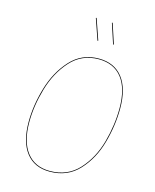

<svg xmlns="http://www.w3.org/2000/svg" viewBox="-133 -1001 888 1100"><g transform="rotate(15 311.0 -451.5)"><path d="M566 -445Q566 -345 537 -240.5Q508 -136 441 -63.5Q374 9 268 9Q177 9 128 -54.5Q79 -118 79 -236Q79 -334 110 -439Q141 -544 207.5 -617Q274 -690 375 -690Q467 -690 516.5 -626.5Q566 -563 566 -445ZM83 -235Q83 -120 131 -57.5Q179 5 268 5Q373 5 439 -67Q505 -139 533.5 -242.5Q562 -346 562 -445Q562 -562 513.5 -624Q465 -686 375 -686Q275 -686 209.5 -613.5Q144 -541 113.5 -436.5Q83 -332 83 -235ZM344 -788 340 -786 297 -910 301 -912ZM436 -790 432 -788 393 -907 397 -909Z"/></g></svg>

Font: Fira Sans Condensed Four
Style: Italic
Weight: 100
Width: 3
Italic angle: -8°
Designer: bBox Type GmbH & Carrois Corporate GbR & Edenspiekermann AG
Foundry: bBox Type GmbH & Carrois Corporate GbR & Edenspiekermann AG
Version: Version 4.301